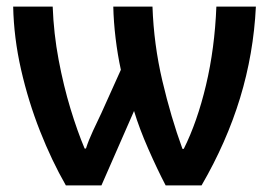

<svg xmlns="http://www.w3.org/2000/svg" viewBox="-20 -563 828 583"><path d="M757 -543Q750 -400 709 -265.5Q668 -131 592 0H483Q457 -50 430 -111.5Q403 -173 387 -226L288 0H180Q137 -75 101.5 -165Q66 -255 44 -351.5Q22 -448 20 -543H140Q143 -461 158 -381.5Q173 -302 194 -233Q215 -164 237 -112H241Q249 -137 262.5 -166Q276 -195 288 -220L347 -351Q337 -397 331 -447Q325 -497 324 -543H443Q447 -428 473 -317.5Q499 -207 534 -111H538Q579 -193 605.5 -304.5Q632 -416 637 -543Z"/></svg>

Font: Noto Sans SemiCondensed SemiBold
Style: Regular
Weight: 600
Width: 4
Designer: Monotype Design Team
Foundry: Monotype Imaging Inc.
Version: Version 2.013; ttfautohint (v1.8.4.7-5d5b)